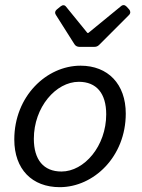

<svg xmlns="http://www.w3.org/2000/svg" viewBox="-20 -737 568 767"><path d="M203.1 -677.7 277.3 -560.5C281.2 -553.7 289.1 -549.8 296.9 -549.8H356.4C364.3 -549.8 370.1 -551.8 376 -557.6L495.1 -676.8C502 -683.6 502 -692.4 496.1 -699.2L485.4 -710.9C478.5 -717.8 470.7 -718.8 462.9 -711.9L333 -605.5H329.1L244.1 -710C238.3 -717.8 230.5 -717.8 222.7 -711.9L207 -699.2C199.2 -692.4 198.2 -685.5 203.1 -677.7ZM218.8 10.7C353.5 10.7 482.4 -110.4 482.4 -283.2C482.4 -401.4 411.1 -474.6 301.8 -474.6C166 -474.6 37.1 -352.5 37.1 -179.7C37.1 -60.5 108.4 10.7 218.8 10.7ZM225.6 -51.8C154.3 -51.8 115.2 -98.6 115.2 -182.6C115.2 -308.6 203.1 -410.2 294.9 -410.2C365.2 -410.2 404.3 -364.3 404.3 -280.3C404.3 -153.3 316.4 -51.8 225.6 -51.8Z"/></svg>

Font: Ed Sans Neue
Style: Italic
Weight: 400
Italic angle: -11°
Designer: Stephen Hutchings
Version: Version 1.004;PS 001.004;hotconv 1.0.88;makeotf.lib2.5.64775